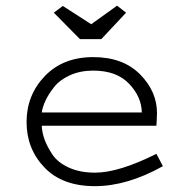

<svg xmlns="http://www.w3.org/2000/svg" viewBox="-20 -633 626 667"><path d="M523.4 -98.6 545.9 -55.7Q421.9 13.7 309.6 13.7Q196.3 13.7 134.3 -51.3Q72.3 -116.2 72.3 -209Q72.3 -302.7 135.7 -368.7Q199.2 -434.6 303.7 -434.6Q407.2 -434.6 466.3 -375Q525.4 -315.4 525.4 -240.2Q525.4 -231.4 524.4 -214.8Q523.4 -198.2 523.4 -196.3H125Q126 -172.9 134.8 -148.4Q143.6 -124 162.1 -96.2Q180.7 -68.4 219.2 -50.8Q257.8 -33.2 310.5 -33.2Q392.6 -33.2 523.4 -98.6ZM125 -242.2H472.7Q471.7 -296.9 428.2 -342.3Q384.8 -387.7 303.7 -387.7Q258.8 -387.7 223.1 -371.6Q187.5 -355.5 168 -330.6Q148.4 -305.7 138.2 -283.7Q127.9 -261.7 125 -242.2ZM332 -497.1H257.8L167 -588.9L198.2 -612.3L296.9 -548.8L386.7 -613.3L418 -588.9Z"/></svg>

Font: Thabit
Style: Regular
Weight: 500
Designer: Regenerated by Nadim Shaikli
Foundry: MAK Alagha
Version: 0.01